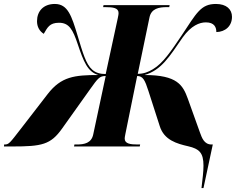

<svg xmlns="http://www.w3.org/2000/svg" viewBox="-80 -740 1192 970"><path d="M938 210H948L995 -10H989C951 -10 940 -44 930 -71L869 -241C844 -310 816 -361 650 -361C736 -386 776 -454 843 -551C886 -611 928 -627 960 -627C1004 -627 1013 -601 1013 -578C1058 -579 1092 -608 1092 -655C1092 -693 1064 -720 1011 -720C934 -720 913 -674 837 -560C783 -480 743 -420 692 -390C669 -376 645 -367 616 -367L675 -651C684 -697 723 -704 763 -704H775L777 -714H443L441 -704H452C492 -704 519 -700 519 -674C519 -670 518 -661 515 -648L454 -366C426 -366 404 -372 386 -388C354 -416 338 -474 312 -560C282 -659 263 -720 197 -720C139 -720 107 -683 107 -633C107 -605 119 -583 141 -569C160 -601 170 -625 218 -625C269 -625 288 -591 313 -516C342 -430 362 -377 417 -361C296 -361 229 -353 161 -265L25 -89C-30 -18 -35 -10 -56 -10H-59L-60 0H-19C132 0 176 -9 234 -91L375 -289C415 -345 423 -356 454 -356L391 -61C382 -17 346 -10 308 -10H296L294 0H626L628 -10H616C578 -10 550 -14 550 -40C550 -49 553 -60 568 -135L613 -356C642 -356 652 -336 670 -280L727 -103C749 -32 814 -14 871 -1C927 12 948 32 948 97C948 129 943 165 938 210Z"/></svg>

Font: Noto Serif Display SemiCondensed Black
Style: Italic
Weight: 900
Width: 4
Italic angle: -12°
Designer: Monotype Design Team
Foundry: Monotype Imaging Inc.
Version: Version 2.009